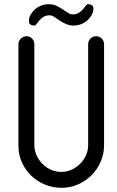

<svg xmlns="http://www.w3.org/2000/svg" viewBox="-20 -898 557 917"><path d="M144 -207Q144 -180 154.5 -156.5Q165 -133 183 -115Q201 -97 224 -87Q247 -77 273 -77Q298 -77 321.5 -87.5Q345 -98 362.5 -115.5Q380 -133 390.5 -156Q401 -179 401 -205V-687Q401 -702 412 -713.5Q423 -725 439 -725Q456 -725 466.5 -713.5Q477 -702 477 -687V-205Q477 -163 461 -126Q445 -89 417 -61Q389 -33 352 -17Q315 -1 273 -1Q232 -1 194.5 -16.5Q157 -32 129 -59Q101 -86 84.5 -122.5Q68 -159 68 -201V-687Q68 -702 79.5 -713.5Q91 -725 107 -725Q123 -725 133.5 -713.5Q144 -702 144 -687ZM327 -829Q344 -829 356 -836.5Q368 -844 376 -853.5Q384 -863 389.5 -870.5Q395 -878 399 -878Q426 -878 426 -857Q426 -841 418 -826.5Q410 -812 397 -800.5Q384 -789 367 -782.5Q350 -776 332 -776Q312 -776 294.5 -783.5Q277 -791 257 -805Q247 -812 237 -818.5Q227 -825 217 -825Q200 -825 188 -817.5Q176 -810 168 -800.5Q160 -791 154.5 -783.5Q149 -776 145 -776Q118 -776 118 -797Q118 -813 126 -827.5Q134 -842 147 -853.5Q160 -865 177 -871.5Q194 -878 212 -878Q233 -878 249 -870.5Q265 -863 278.5 -854Q292 -845 303.5 -837.5Q315 -830 327 -829Z"/></svg>

Font: VDS Compensated
Style: Light
Weight: 300
Designer: artmaker
Foundry: artmaker
Version: Version 1.000 2012 initial release